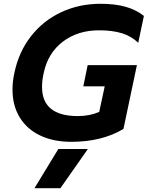

<svg xmlns="http://www.w3.org/2000/svg" viewBox="-20 -734 780 1014"><path d="M46 -261Q46 -305 56 -349Q79 -460 143.5 -542.5Q208 -625 303 -669.5Q398 -714 511 -714Q587 -714 642.5 -698.5Q698 -683 740 -650L710 -508Q674 -543 623.5 -558.5Q573 -574 503 -574Q391 -574 312 -514Q233 -454 211 -349Q202 -310 202 -275Q202 -121 391 -121Q454 -121 504 -143L533 -278H420L443 -390H703L632 -53Q518 15 356 15Q263 15 193 -18Q123 -51 84.5 -113.5Q46 -176 46 -261ZM288 53H444L299 260H162Z"/></svg>

Font: Prompt Semibold
Style: Italic
Weight: 600
Italic angle: -12°
Designer: Katatrad Team
Foundry: CadsonDemak
Version: Version 1.000